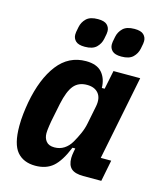

<svg xmlns="http://www.w3.org/2000/svg" viewBox="-113 -829 770 923"><g transform="rotate(15 271.5 -367.5)"><path d="M386 0Q345 0 326.5 -16.5Q308 -33 308 -69Q308 -77 309 -84Q310 -91 312 -103L315 -118H301Q272 -47 238 -17.5Q204 12 150 12Q91 12 59 -25.5Q27 -63 27 -153Q27 -184 30.5 -214.5Q34 -245 39 -273Q62 -396 116.5 -466.5Q171 -537 257 -537Q311 -537 336.5 -508Q362 -479 363 -432H377L396 -525H529L445 -106H497L476 0ZM216 -97Q243 -97 264 -110.5Q285 -124 299 -148Q313 -172 324.5 -198Q336 -224 341 -250L359 -340Q367 -382 348 -405Q329 -428 291 -428Q249 -428 225.5 -400Q202 -372 188 -306L174 -237Q169 -214 165.5 -190Q162 -166 162 -153Q162 -129 175 -113Q188 -97 216 -97ZM232 -602Q200 -602 186.5 -615Q173 -628 173 -647Q173 -652 174 -660Q175 -668 179 -686Q184 -711 202.5 -729Q221 -747 260 -747Q292 -747 305.5 -734Q319 -721 319 -702Q319 -697 318 -689Q317 -681 313 -663Q308 -638 289.5 -620Q271 -602 232 -602ZM414 -602Q382 -602 368.5 -615Q355 -628 355 -647Q355 -652 356 -660Q357 -668 361 -686Q366 -711 384.5 -729Q403 -747 442 -747Q474 -747 487.5 -734Q501 -721 501 -702Q501 -697 500 -689Q499 -681 495 -663Q490 -638 471.5 -620Q453 -602 414 -602Z"/></g></svg>

Font: IBM Plex Sans Cond
Style: Bold Italic
Weight: 700
Width: 3
Italic angle: -11°
Designer: Mike Abbink, Paul van der Laan, Pieter van Rosmalen
Foundry: Bold Monday
Version: Version 1.3